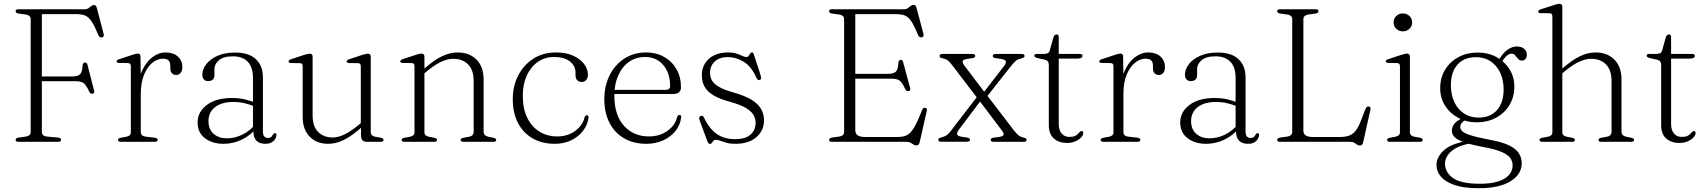

<svg xmlns="http://www.w3.org/2000/svg" viewBox="-20 -749 9014 1014"><path d="M425 -700Q440 -700 447.8 -705.8Q455.5 -711.5 461.8 -717Q468 -722.5 475.5 -722.5Q482 -722.5 485.5 -719.2Q489 -716 491.5 -707L527.5 -569Q530 -562 527.2 -557.2Q524.5 -552.5 518.5 -551.5Q512 -550 507.5 -553Q503 -556 500 -563Q479.5 -612 464 -635.5Q448.5 -659 430 -666.8Q411.5 -674.5 381.5 -674.5H201V-52Q201 -42 207.5 -35.8Q214 -29.5 225.5 -28L287 -22.5Q295.5 -21.5 299 -18.5Q302.5 -15.5 302.5 -10.5Q302.5 -6 299 -3Q295.5 0 287.5 0H77.5Q69.5 0 66 -3Q62.5 -6 62.5 -10.5Q62.5 -19.5 77.5 -22.5L118 -28Q129.5 -30 135.8 -36Q142 -42 142 -52V-648Q142 -658 135.8 -664Q129.5 -670 118 -672L77.5 -677.5Q62.5 -680.5 62.5 -689.5Q62.5 -694.5 66 -697.2Q69.5 -700 77.5 -700ZM166 -345H360.5Q391 -345 402.8 -356.8Q414.5 -368.5 416 -402.5Q416.5 -409.5 419 -413.2Q421.5 -417 427 -418.5Q438.5 -421 442 -406.5L477 -270.5Q479 -263.5 477 -259.5Q475 -255.5 469.5 -254Q464 -253 459.5 -255.5Q455 -258 452 -264Q441.5 -286.5 432.2 -298.8Q423 -311 411.5 -315.5Q400 -320 382.5 -320H166Z M707 -254.5Q707 -323 728.5 -371.8Q750 -420.5 783.8 -446.2Q817.5 -472 854.5 -472Q896 -472 919.5 -450.2Q943 -428.5 943 -394.5Q943 -375.5 934 -364.2Q925 -353 911 -353Q897 -353 888.2 -362Q879.5 -371 879.5 -387V-402Q879.5 -421 870.2 -430Q861 -439 839 -439Q811.5 -439 784.8 -417.5Q758 -396 740.8 -354.5Q723.5 -313 723.5 -251ZM722 -449 723.5 -326V-51.5Q723.5 -41.5 729.8 -35.2Q736 -29 748 -27.5L796.5 -22Q804.5 -21 808.8 -18.2Q813 -15.5 813 -10Q813 -5.5 809 -2.8Q805 0 797 0H617.5Q610.5 0 606.8 -2.8Q603 -5.5 603 -10Q603 -14.5 606.8 -17.2Q610.5 -20 618 -21.5L648 -27Q659 -29 665 -34.8Q671 -40.5 671 -51V-398.5Q671 -407.5 667.5 -411.5Q664 -415.5 655.5 -416L610 -416.5Q602.5 -416.5 599.2 -418.8Q596 -421 596 -424.5Q596 -428.5 599.2 -431.5Q602.5 -434.5 610 -436.5L678 -459Q690 -463 696.8 -464.5Q703.5 -466 708 -466Q715 -466 718.5 -462Q722 -458 722 -449Z M1318 -58.5V-67.5L1316 -71.5V-338Q1316 -393.5 1288.8 -422.5Q1261.5 -451.5 1210.5 -451.5Q1160 -451.5 1136.2 -431Q1112.5 -410.5 1112.5 -383V-351.5Q1112.5 -336 1103.2 -328.2Q1094 -320.5 1079 -320.5Q1065 -320.5 1056.8 -329.8Q1048.5 -339 1048.5 -353.5Q1048.5 -383.5 1069.5 -410.5Q1090.5 -437.5 1129.2 -454.5Q1168 -471.5 1220.5 -471.5Q1295.5 -471.5 1332 -436Q1368.5 -400.5 1368.5 -342V-56Q1368.5 -36.5 1375.5 -28.5Q1382.5 -20.5 1394 -20.5Q1408 -20.5 1413.5 -26.8Q1419 -33 1422.5 -39Q1424.5 -42 1426.8 -44Q1429 -46 1432.5 -46Q1436 -46 1438 -43.5Q1440 -41 1440 -36Q1440 -25.5 1433.2 -14.8Q1426.5 -4 1413.8 3.2Q1401 10.5 1382 10.5Q1350.5 10.5 1334.2 -6Q1318 -22.5 1318 -58.5ZM1023.5 -102.5Q1023.5 -157.5 1072 -194.5Q1120.5 -231.5 1205.5 -231.5Q1242 -231.5 1273.8 -224Q1305.5 -216.5 1331 -205.5L1327.5 -186Q1301.5 -196.5 1273.5 -203.5Q1245.5 -210.5 1212.5 -210.5Q1150.5 -210.5 1115.8 -183.2Q1081 -156 1081 -110Q1081 -66 1108.2 -42.2Q1135.5 -18.5 1177 -18.5Q1220 -18.5 1259.8 -37.8Q1299.5 -57 1330 -94.5L1339.5 -79Q1307 -36.5 1260 -13Q1213 10.5 1160.5 10.5Q1101 10.5 1062.2 -19.2Q1023.5 -49 1023.5 -102.5Z M1886.5 -37V-82L1885.5 -86V-398Q1885.5 -407 1882 -411.2Q1878.5 -415.5 1870 -415.5L1824.5 -416Q1817 -416.5 1813.8 -418.8Q1810.5 -421 1810.5 -424.5Q1810.5 -428 1813.8 -431Q1817 -434 1825 -436.5L1893 -459Q1904 -462.5 1911 -464Q1918 -465.5 1922.5 -465.5Q1930.5 -465.5 1934.2 -461.5Q1938 -457.5 1938 -449V-51.5Q1938 -41 1944 -35Q1950 -29 1961 -27L1989.5 -22Q1997.5 -20.5 2001.5 -17.8Q2005.5 -15 2005.5 -10Q2005.5 -5.5 2001.5 -2.8Q1997.5 0 1989.5 0H1919.5Q1902 0 1894.2 -8.2Q1886.5 -16.5 1886.5 -37ZM1578.5 -131.5V-398Q1578.5 -407 1575 -411.2Q1571.5 -415.5 1563 -415.5L1517.5 -416Q1510 -416.5 1507 -418.8Q1504 -421 1504 -424.5Q1504 -428 1507 -431Q1510 -434 1518 -436.5L1586 -459Q1597 -462.5 1604 -464Q1611 -465.5 1615.5 -465.5Q1623.5 -465.5 1627.2 -461.5Q1631 -457.5 1631 -449V-140.5Q1631 -81.5 1660.2 -52.2Q1689.5 -23 1736.5 -23Q1766 -23 1799.8 -39.2Q1833.5 -55.5 1875.5 -90.5L1899 -110.5L1913.5 -96.5L1888.5 -75.5Q1834.5 -28 1793.8 -8.8Q1753 10.5 1713.5 10.5Q1652.5 10.5 1615.5 -27.2Q1578.5 -65 1578.5 -131.5Z M2221.5 -449V-51.5Q2221.5 -41 2227.5 -35Q2233.5 -29 2244.5 -27L2273 -21.5Q2288 -18.5 2288 -10Q2288 0 2272.5 0H2115.5Q2108.5 0 2104.8 -2.8Q2101 -5.5 2101 -10Q2101 -14.5 2104.8 -17.2Q2108.5 -20 2116 -21.5L2146 -27Q2157 -29.5 2163 -35Q2169 -40.5 2169 -51V-398.5Q2169 -407.5 2165.5 -411.8Q2162 -416 2153.5 -416L2108 -416.5Q2100.5 -417 2097.2 -419Q2094 -421 2094 -425Q2094 -428.5 2097.2 -431.5Q2100.5 -434.5 2108 -437L2176.5 -459.5Q2187.5 -463 2194.5 -464.5Q2201.5 -466 2206 -466Q2214 -466 2217.8 -461.8Q2221.5 -457.5 2221.5 -449ZM2209 -351 2194.5 -365 2220 -386Q2274.5 -433.5 2315.8 -452.8Q2357 -472 2397 -472Q2459 -472 2496.5 -434.2Q2534 -396.5 2534 -330V-54.5Q2534 -42.5 2541 -35.8Q2548 -29 2560 -26.5L2586 -21.5Q2593 -20 2596.8 -17.2Q2600.5 -14.5 2600.5 -10Q2600.5 -5.5 2597 -2.8Q2593.5 0 2586 0H2428Q2412.5 0 2412.5 -10Q2412.5 -18.5 2427.5 -21.5L2457.5 -27Q2469.5 -29 2475.5 -36Q2481.5 -43 2481.5 -54.5V-321Q2481.5 -380 2451.8 -409.2Q2422 -438.5 2373.5 -438.5Q2344 -438.5 2309.5 -422.5Q2275 -406.5 2232.5 -371Z M3085 -354Q3085 -337.5 3075.8 -326.8Q3066.5 -316 3052 -316Q3037.5 -316 3028.5 -325.2Q3019.5 -334.5 3019.5 -350.5V-365Q3019.5 -401.5 2989.5 -424.8Q2959.5 -448 2906 -448Q2857.5 -448 2820.2 -422Q2783 -396 2762 -350Q2741 -304 2741 -244Q2741 -175 2764.5 -127Q2788 -79 2829.2 -53.8Q2870.5 -28.5 2923 -28.5Q2978.5 -28.5 3017.8 -57.5Q3057 -86.5 3067 -129Q3069.5 -135.5 3072 -137.8Q3074.5 -140 3079.5 -140Q3084.5 -140 3086.8 -136.5Q3089 -133 3088.5 -128.5Q3083 -89 3058.8 -57.5Q3034.5 -26 2996 -7.8Q2957.5 10.5 2909.5 10.5Q2842.5 10.5 2792.5 -18.5Q2742.5 -47.5 2715.2 -100.5Q2688 -153.5 2688 -225.5Q2688 -294 2716.5 -349.8Q2745 -405.5 2796.2 -438.8Q2847.5 -472 2916.5 -472Q2968.5 -472 3006.2 -455.2Q3044 -438.5 3064.5 -411.5Q3085 -384.5 3085 -354Z M3576.5 -287Q3576.5 -270 3565.5 -261.2Q3554.5 -252.5 3533 -252.5H3202V-274.5H3495.5Q3519 -274.5 3519 -294.5Q3519 -363 3483 -405.5Q3447 -448 3386.5 -448Q3338 -448 3301.5 -422Q3265 -396 3244.8 -350Q3224.5 -304 3224.5 -244Q3224.5 -140.5 3275.5 -84.5Q3326.5 -28.5 3406.5 -28.5Q3464 -28.5 3505.2 -58Q3546.5 -87.5 3556 -131Q3558.5 -137 3561.2 -139.5Q3564 -142 3568 -142Q3573.5 -142 3575.8 -138.2Q3578 -134.5 3577.5 -129.5Q3573 -90 3548 -58.2Q3523 -26.5 3482.8 -8Q3442.5 10.5 3393 10.5Q3326 10.5 3276 -18.5Q3226 -47.5 3198.8 -100.5Q3171.5 -153.5 3171.5 -225Q3171.5 -294.5 3199 -350.2Q3226.5 -406 3276.2 -439Q3326 -472 3393 -472Q3446 -472 3487.5 -448.5Q3529 -425 3552.8 -383.5Q3576.5 -342 3576.5 -287Z M3822.5 -447.5Q3781 -447.5 3755.5 -424.8Q3730 -402 3730 -364Q3730 -340.5 3741.5 -322Q3753 -303.5 3781 -288.2Q3809 -273 3858.5 -259Q3916 -243 3950.5 -221.2Q3985 -199.5 4000 -172.5Q4015 -145.5 4015 -114Q4015 -60 3975 -24.8Q3935 10.5 3863 10.5Q3835 10.5 3816.2 5Q3797.5 -0.5 3784.2 -5.5Q3771 -10.5 3761 -10.5Q3752 -10.5 3747.5 -5.2Q3743 0 3739.5 5.5Q3736 11 3729 11Q3724.5 11 3722 8.2Q3719.5 5.5 3716.5 -1L3674.5 -114.5Q3672 -122 3672.8 -128Q3673.5 -134 3680 -136.5Q3686 -139 3690.8 -136.2Q3695.5 -133.5 3698 -127.5Q3720 -82.5 3745.8 -57.8Q3771.5 -33 3801 -23.5Q3830.5 -14 3861.5 -14Q3916 -14 3943.2 -37.8Q3970.5 -61.5 3970.5 -100.5Q3970.5 -123.5 3958.8 -143Q3947 -162.5 3917.8 -179.5Q3888.5 -196.5 3836.5 -211Q3781 -226 3748.2 -245.5Q3715.5 -265 3701 -291.2Q3686.5 -317.5 3686.5 -352.5Q3686.5 -386.5 3703 -413.8Q3719.5 -441 3750.5 -456.5Q3781.5 -472 3824.5 -472Q3852 -472 3870 -466Q3888 -460 3900 -454Q3912 -448 3920 -448Q3930 -448 3934.2 -454Q3938.5 -460 3941.8 -466Q3945 -472 3951.5 -472Q3954.5 -472 3957 -469.8Q3959.5 -467.5 3961 -462L3996 -355Q3999 -345.5 3999.2 -337.5Q3999.5 -329.5 3992 -326.5Q3986 -324.5 3981.8 -328.5Q3977.5 -332.5 3973 -342Q3947.5 -398.5 3907.5 -423Q3867.5 -447.5 3822.5 -447.5Z M4474.5 -359H4669Q4699.5 -359 4711.2 -370.5Q4723 -382 4724.5 -416Q4725 -423 4727.2 -427Q4729.5 -431 4735.5 -432.5Q4746.5 -435 4750 -420L4786.5 -284Q4788.5 -277.5 4786.8 -273.2Q4785 -269 4779 -268Q4773.5 -267 4769 -269.2Q4764.5 -271.5 4761.5 -277Q4751 -300.5 4741.5 -312.8Q4732 -325 4720 -329.2Q4708 -333.5 4690.5 -333.5H4474.5ZM4358.5 -689.5Q4358.5 -694.5 4362 -697.2Q4365.5 -700 4373.5 -700H4754.5Q4766.5 -700 4774.2 -705.8Q4782 -711.5 4789 -717.2Q4796 -723 4804.5 -723Q4811 -723 4814.8 -719.5Q4818.5 -716 4820.5 -707L4857.5 -568Q4859 -562 4856.8 -557.8Q4854.5 -553.5 4848.5 -552Q4842.5 -551 4837.2 -553.5Q4832 -556 4829 -563.5Q4813.5 -600.5 4801.2 -622.8Q4789 -645 4776 -656.2Q4763 -667.5 4746.5 -671Q4730 -674.5 4706.5 -674.5H4497V-61.5Q4497 -43 4509.8 -34.2Q4522.5 -25.5 4551 -25.5H4720.5Q4750.5 -25.5 4770.2 -35.5Q4790 -45.5 4808 -76.2Q4826 -107 4850.5 -169.5Q4853 -175.5 4856.5 -178Q4860 -180.5 4865 -180Q4871.5 -179.5 4874 -175.2Q4876.5 -171 4874.5 -163L4837 2.5Q4835 11 4830.5 15Q4826 19 4818.5 19Q4811.5 19 4804.2 14.2Q4797 9.5 4789 4.8Q4781 0 4770 0H4373.5Q4365.5 0 4362 -3Q4358.5 -6 4358.5 -10.5Q4358.5 -19.5 4373.5 -22.5L4414 -28Q4425.5 -30 4431.8 -36Q4438 -42 4438 -52V-648Q4438 -658 4431.8 -664Q4425.5 -670 4414 -672L4373.5 -677.5Q4358.5 -680.5 4358.5 -689.5Z M5146 -245.5 5168.5 -229.5 5044 -64Q5032.5 -48.5 5035 -39Q5037.5 -29.5 5063.5 -26L5087.5 -22.5Q5096.5 -21 5099.8 -18Q5103 -15 5103 -10.5Q5103 -6 5099 -3.2Q5095 -0.5 5087.5 -0.5H4950Q4943 -0.5 4939 -3.2Q4935 -6 4935 -11Q4935 -15.5 4938.5 -18.2Q4942 -21 4951.5 -23.5Q4964 -26.5 4972.2 -30.5Q4980.5 -34.5 4989 -43Q4997.5 -51.5 5009.5 -68ZM5072.5 -403.5 5185 -255 5188 -252 5333.5 -62Q5350 -40.5 5359.5 -33.5Q5369 -26.5 5385.5 -22.5Q5395 -20.5 5398.2 -17.8Q5401.5 -15 5401.5 -10.5Q5401.5 -5.5 5397.5 -2.8Q5393.5 0 5386.5 0H5227.5Q5220 0 5216 -2.8Q5212 -5.5 5212 -10Q5212 -14.5 5215.2 -17.5Q5218.5 -20.5 5227.5 -22L5251.5 -25Q5276 -28 5279.5 -36.2Q5283 -44.5 5271 -60L5147 -224.5L5144 -227.5L5010.5 -402.5Q4994.5 -423.5 4984.8 -430.5Q4975 -437.5 4958 -441Q4948.5 -443 4945.2 -445.8Q4942 -448.5 4942 -453.5Q4942 -458.5 4946 -461.2Q4950 -464 4957 -464H5115Q5122.5 -464 5126.5 -461.5Q5130.5 -459 5130.5 -454Q5130.5 -449.5 5127.5 -446.5Q5124.5 -443.5 5115.5 -442L5091.5 -438.5Q5066.5 -435 5064.2 -426.5Q5062 -418 5072.5 -403.5ZM5184 -228.5 5162 -244.5 5282.5 -400Q5294.5 -416 5292 -425.2Q5289.5 -434.5 5262.5 -438.5L5238.5 -442Q5229.5 -443 5226.2 -446.2Q5223 -449.5 5223 -454Q5223 -459 5227 -461.5Q5231 -464 5238.5 -464H5376Q5383 -464 5387 -461.2Q5391 -458.5 5391 -453.5Q5391 -449 5387.5 -446.2Q5384 -443.5 5374.5 -441Q5356 -436.5 5345.8 -428.5Q5335.5 -420.5 5316.5 -396.5Z M5496.5 -434 5464.5 -441Q5451 -444 5446.8 -447.2Q5442.5 -450.5 5442.5 -455Q5442.5 -459.5 5446 -461.8Q5449.5 -464 5455.5 -464H5490Q5505 -464 5513 -467.8Q5521 -471.5 5524 -482L5543 -550Q5546 -559.5 5550 -563.2Q5554 -567 5560 -567Q5565.5 -567 5568.5 -563.8Q5571.5 -560.5 5571.5 -554.5V-94.5Q5571.5 -61.5 5586.8 -43.8Q5602 -26 5628 -26Q5646 -26 5656.2 -30.5Q5666.5 -35 5672.2 -41.2Q5678 -47.5 5682.2 -52Q5686.5 -56.5 5692 -57Q5696.5 -57 5698.8 -54.2Q5701 -51.5 5701 -46.5Q5700.5 -35 5689.5 -23Q5678.5 -11 5659.2 -2.5Q5640 6 5614.5 6Q5572.5 6 5545.8 -17.5Q5519 -41 5519 -88V-407Q5519 -418 5514.2 -424.5Q5509.5 -431 5496.5 -434ZM5537.5 -439.5V-464H5682Q5690 -464 5693.5 -461.5Q5697 -459 5697 -454Q5697 -447.5 5690.2 -443.5Q5683.5 -439.5 5670.5 -439.5Z M5896.5 -254.5Q5896.5 -323 5918 -371.8Q5939.5 -420.5 5973.2 -446.2Q6007 -472 6044 -472Q6085.5 -472 6109 -450.2Q6132.5 -428.5 6132.5 -394.5Q6132.5 -375.5 6123.5 -364.2Q6114.5 -353 6100.5 -353Q6086.5 -353 6077.8 -362Q6069 -371 6069 -387V-402Q6069 -421 6059.8 -430Q6050.5 -439 6028.5 -439Q6001 -439 5974.2 -417.5Q5947.5 -396 5930.2 -354.5Q5913 -313 5913 -251ZM5911.5 -449 5913 -326V-51.5Q5913 -41.5 5919.2 -35.2Q5925.5 -29 5937.5 -27.5L5986 -22Q5994 -21 5998.2 -18.2Q6002.5 -15.5 6002.5 -10Q6002.5 -5.5 5998.5 -2.8Q5994.5 0 5986.5 0H5807Q5800 0 5796.2 -2.8Q5792.5 -5.5 5792.5 -10Q5792.5 -14.5 5796.2 -17.2Q5800 -20 5807.5 -21.5L5837.5 -27Q5848.5 -29 5854.5 -34.8Q5860.5 -40.5 5860.5 -51V-398.5Q5860.5 -407.5 5857 -411.5Q5853.5 -415.5 5845 -416L5799.5 -416.5Q5792 -416.5 5788.8 -418.8Q5785.5 -421 5785.5 -424.5Q5785.5 -428.5 5788.8 -431.5Q5792 -434.5 5799.5 -436.5L5867.5 -459Q5879.5 -463 5886.2 -464.5Q5893 -466 5897.5 -466Q5904.5 -466 5908 -462Q5911.5 -458 5911.5 -449Z M6507.5 -58.5V-67.5L6505.5 -71.5V-338Q6505.5 -393.5 6478.2 -422.5Q6451 -451.5 6400 -451.5Q6349.5 -451.5 6325.8 -431Q6302 -410.5 6302 -383V-351.5Q6302 -336 6292.8 -328.2Q6283.5 -320.5 6268.5 -320.5Q6254.5 -320.5 6246.2 -329.8Q6238 -339 6238 -353.5Q6238 -383.5 6259 -410.5Q6280 -437.5 6318.8 -454.5Q6357.5 -471.5 6410 -471.5Q6485 -471.5 6521.5 -436Q6558 -400.5 6558 -342V-56Q6558 -36.5 6565 -28.5Q6572 -20.5 6583.5 -20.5Q6597.5 -20.5 6603 -26.8Q6608.5 -33 6612 -39Q6614 -42 6616.2 -44Q6618.5 -46 6622 -46Q6625.5 -46 6627.5 -43.5Q6629.5 -41 6629.5 -36Q6629.5 -25.5 6622.8 -14.8Q6616 -4 6603.2 3.2Q6590.5 10.5 6571.5 10.5Q6540 10.5 6523.8 -6Q6507.5 -22.5 6507.5 -58.5ZM6213 -102.5Q6213 -157.5 6261.5 -194.5Q6310 -231.5 6395 -231.5Q6431.5 -231.5 6463.2 -224Q6495 -216.5 6520.5 -205.5L6517 -186Q6491 -196.5 6463 -203.5Q6435 -210.5 6402 -210.5Q6340 -210.5 6305.2 -183.2Q6270.5 -156 6270.5 -110Q6270.5 -66 6297.8 -42.2Q6325 -18.5 6366.5 -18.5Q6409.5 -18.5 6449.2 -37.8Q6489 -57 6519.5 -94.5L6529 -79Q6496.5 -36.5 6449.5 -13Q6402.5 10.5 6350 10.5Q6290.5 10.5 6251.8 -19.2Q6213 -49 6213 -102.5Z M6928 -677.5 6888 -672Q6876.5 -670 6870 -664Q6863.5 -658 6863.5 -648V-59Q6863.5 -42 6875.8 -33.8Q6888 -25.5 6916 -25.5H7055Q7085.5 -25.5 7105.5 -33Q7125.5 -40.5 7139.8 -58.8Q7154 -77 7166.5 -109.5L7192 -175Q7195 -181.5 7198.5 -184.2Q7202 -187 7208 -186.5Q7214.5 -186 7217 -181.8Q7219.5 -177.5 7217.5 -169.5L7179 3.5Q7176.5 12 7172.2 15.8Q7168 19.5 7162 19.5Q7153.5 19.5 7146.8 14.8Q7140 10 7132.2 5Q7124.5 0 7112 0H6740Q6732.5 0 6728.8 -3Q6725 -6 6725 -10.5Q6725 -19.5 6740.5 -22.5L6780.5 -28Q6792 -30 6798.2 -36Q6804.5 -42 6804.5 -52V-648Q6804.5 -658 6798.2 -664Q6792 -670 6780.5 -672L6740.5 -677.5Q6725 -680.5 6725 -689.5Q6725 -694.5 6728.8 -697.2Q6732.5 -700 6740 -700H6928Q6936.5 -700 6940 -697.2Q6943.5 -694.5 6943.5 -689.5Q6943.5 -680.5 6928 -677.5Z M7426 -449V-51.5Q7426 -41 7432 -35Q7438 -29 7449 -27L7477.5 -22Q7485.5 -20.5 7489.5 -17.8Q7493.5 -15 7493.5 -10Q7493.5 -5.5 7489.5 -2.8Q7485.5 0 7477.5 0H7320Q7313 0 7309.2 -2.8Q7305.5 -5.5 7305.5 -10Q7305.5 -14.5 7309.2 -17.2Q7313 -20 7320.5 -21.5L7350.5 -27Q7361.5 -29.5 7367.5 -35Q7373.5 -40.5 7373.5 -51V-398.5Q7373.5 -407.5 7370 -411.8Q7366.5 -416 7358 -416L7312.5 -416.5Q7305 -417 7301.8 -419Q7298.5 -421 7298.5 -425Q7298.5 -428.5 7301.8 -431.5Q7305 -434.5 7313 -437L7381 -459.5Q7392 -463 7399 -464.5Q7406 -466 7410.5 -466Q7418.5 -466 7422.2 -461.8Q7426 -457.5 7426 -449ZM7388.5 -583.5Q7368 -583.5 7354 -597.2Q7340 -611 7340 -630.5Q7340 -651 7354 -664.5Q7368 -678 7388.5 -678Q7410 -678 7424 -664.2Q7438 -650.5 7438 -630.5Q7438 -611 7424 -597.2Q7410 -583.5 7388.5 -583.5Z M7847 -11Q7775 -25 7742.5 -36Q7710 -47 7701 -57.5Q7692 -68 7692 -78.5Q7692 -91 7701.5 -101.8Q7711 -112.5 7734.5 -124L7717 -129.5Q7690.5 -120.5 7675.2 -109Q7660 -97.5 7653.8 -84.8Q7647.5 -72 7647.5 -59.5Q7647.5 -41.5 7660.2 -26.8Q7673 -12 7709.8 1.5Q7746.5 15 7819.5 28.5Q7879.5 39.5 7911.8 54Q7944 68.5 7956.2 85.8Q7968.5 103 7968.5 124Q7968.5 153.5 7949 175.5Q7929.5 197.5 7891.2 209.5Q7853 221.5 7796.5 221.5Q7696.5 221.5 7654 191.5Q7611.5 161.5 7611.5 115Q7611.5 75 7652.5 44Q7693.5 13 7773.5 5L7759.5 -9.5Q7653 4 7609.8 41.2Q7566.5 78.5 7566.5 122.5Q7566.5 156.5 7590 184.2Q7613.5 212 7662.8 228.5Q7712 245 7789.5 245Q7898.5 245 7957.5 208.2Q8016.5 171.5 8016.5 113.5Q8016.5 83.5 8001.2 60Q7986 36.5 7949 18.5Q7912 0.5 7847 -11ZM7887 -419.5 7904.5 -412.5Q7926 -445.5 7938.8 -455.5Q7951.5 -465.5 7963.5 -465.5Q7973 -465.5 7979 -459.8Q7985 -454 7990 -447Q7995 -440 8001.2 -434.5Q8007.5 -429 8017 -429Q8029.5 -429 8036.5 -437.5Q8043.5 -446 8043.5 -460.5Q8043.5 -479.5 8029 -491.5Q8014.5 -503.5 7991 -503.5Q7967 -503.5 7944.2 -488.2Q7921.5 -473 7902.5 -443.5ZM7977.5 -292Q7977.5 -343 7952 -383.5Q7926.5 -424 7883 -447.8Q7839.5 -471.5 7783.5 -471.5Q7728 -471.5 7683.2 -447.8Q7638.5 -424 7612.2 -381.5Q7586 -339 7586 -282.5Q7586 -232 7611.5 -191.2Q7637 -150.5 7680.8 -126.8Q7724.5 -103 7780 -103Q7835.5 -103 7880.2 -126.8Q7925 -150.5 7951.2 -193.2Q7977.5 -236 7977.5 -292ZM7773.5 -447Q7839 -447.5 7879.2 -401.2Q7919.5 -355 7921 -280.5Q7922 -210 7887.5 -169.2Q7853 -128.5 7790 -128Q7746.5 -127.5 7713.5 -148.5Q7680.5 -169.5 7662 -207.2Q7643.5 -245 7642.5 -294.5Q7641.5 -341.5 7656.8 -375.8Q7672 -410 7701.8 -428.5Q7731.5 -447 7773.5 -447Z M8218.5 -351 8204 -365 8229.5 -386Q8284.5 -433.5 8325.5 -452.8Q8366.5 -472 8406.5 -472Q8468.5 -472 8506 -434.2Q8543.5 -396.5 8543.5 -330V-54.5Q8543.5 -42.5 8550.5 -35.8Q8557.5 -29 8569.5 -26.5L8595.5 -21.5Q8602.5 -20 8606.2 -17.2Q8610 -14.5 8610 -10Q8610 -5.5 8606.5 -2.8Q8603 0 8595.5 0H8437.5Q8422 0 8422 -10Q8422 -18.5 8437 -21.5L8467 -27Q8479 -29 8485 -36Q8491 -43 8491 -54.5V-321Q8491 -380 8461.2 -409.2Q8431.5 -438.5 8383 -438.5Q8353.5 -438.5 8319 -422.5Q8284.5 -406.5 8242 -371ZM8231 -712V-51.5Q8231 -41 8237 -35Q8243 -29 8254 -27L8282.5 -21.5Q8297.5 -18.5 8297.5 -10Q8297.5 0 8282 0H8125Q8118 0 8114.2 -2.8Q8110.5 -5.5 8110.5 -10Q8110.5 -14.5 8114.2 -17.2Q8118 -20 8125.5 -21.5L8155.5 -27Q8166.5 -29.5 8172.5 -35Q8178.5 -40.5 8178.5 -51V-661.5Q8178.5 -670.5 8175 -674.8Q8171.5 -679 8163 -679L8117.5 -679.5Q8110 -679.5 8106.8 -681.8Q8103.5 -684 8103.5 -687.5Q8103.5 -691.5 8106.8 -694.5Q8110 -697.5 8117.5 -700L8186 -722Q8197 -726 8204 -727.5Q8211 -729 8215.5 -729Q8223.5 -729 8227.2 -724.8Q8231 -720.5 8231 -712Z M8730.5 -434 8698.5 -441Q8685 -444 8680.8 -447.2Q8676.5 -450.5 8676.5 -455Q8676.5 -459.5 8680 -461.8Q8683.5 -464 8689.5 -464H8724Q8739 -464 8747 -467.8Q8755 -471.5 8758 -482L8777 -550Q8780 -559.5 8784 -563.2Q8788 -567 8794 -567Q8799.5 -567 8802.5 -563.8Q8805.5 -560.5 8805.5 -554.5V-94.5Q8805.5 -61.5 8820.8 -43.8Q8836 -26 8862 -26Q8880 -26 8890.2 -30.5Q8900.5 -35 8906.2 -41.2Q8912 -47.5 8916.2 -52Q8920.5 -56.5 8926 -57Q8930.5 -57 8932.8 -54.2Q8935 -51.5 8935 -46.5Q8934.5 -35 8923.5 -23Q8912.5 -11 8893.2 -2.5Q8874 6 8848.5 6Q8806.5 6 8779.8 -17.5Q8753 -41 8753 -88V-407Q8753 -418 8748.2 -424.5Q8743.5 -431 8730.5 -434ZM8771.5 -439.5V-464H8916Q8924 -464 8927.5 -461.5Q8931 -459 8931 -454Q8931 -447.5 8924.2 -443.5Q8917.5 -439.5 8904.5 -439.5Z"/></svg>

Font: Fraunces ExtraLight
Style: Regular
Weight: 250
Version: Version 1.000;[b76b70a41]